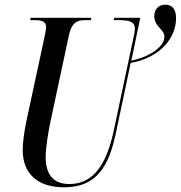

<svg xmlns="http://www.w3.org/2000/svg" viewBox="-20 -790 772 820"><path d="M254 10C393 10 445 -80 475 -222L538 -521C669 -545 732 -632 732 -712C732 -751 715 -770 686 -770C657 -770 639 -750 639 -721C639 -674 682 -667 682 -633C682 -587 611 -545 541 -531L579 -714H468L466 -704H486C529 -704 556 -699 556 -668C556 -659 554 -647 550 -629L466 -233C437 -97 384 -4 276 -4C213 -4 175 -39 175 -120C175 -159 186 -223 193 -259L273 -633C285 -695 309 -704 346 -704H368L370 -714H111L109 -704H127C159 -704 177 -698 177 -674C177 -666 174 -651 169 -627L90 -260C83 -222 77 -180 77 -149C77 -48 141 10 254 10Z"/></svg>

Font: Noto Serif Display ExtraCondensed Medium
Style: Italic
Weight: 500
Width: 2
Italic angle: -12°
Designer: Monotype Design Team
Foundry: Monotype Imaging Inc.
Version: Version 2.009